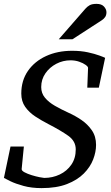

<svg xmlns="http://www.w3.org/2000/svg" viewBox="-25 -947 566 983"><path d="M513.2 -650.9 481 -498H421.9L425.8 -599.1Q426.3 -605.5 413.6 -614.7Q400.9 -624 380.4 -631.1Q359.9 -638.2 335.9 -638.2Q297.4 -638.2 263.2 -620.4Q229 -602.5 207.5 -571.5Q186 -540.5 186 -501Q186 -469.7 205.3 -446.5Q224.6 -423.3 256.6 -405Q288.6 -386.7 327.1 -369.1Q359.9 -354.5 391.8 -332.8Q423.8 -311 445.3 -279.8Q466.8 -248.5 466.8 -205.1Q466.8 -168.9 451.9 -130.4Q437 -91.8 404.1 -58.6Q371.1 -25.4 317.9 -4.6Q264.6 16.1 188 16.1Q136.7 16.1 95.7 4.9Q54.7 -6.3 28.6 -19Q2.4 -31.7 -4.9 -36.1L28.8 -196.8H97.2L85.9 -82Q85 -73.2 100.6 -64.9Q116.2 -56.6 137.7 -50Q159.2 -43.5 177.7 -39.8Q196.3 -36.1 201.2 -36.1Q244.1 -36.1 281 -53.7Q317.9 -71.3 340.3 -104Q362.8 -136.7 362.8 -182.1Q362.8 -224.6 324.2 -252Q285.6 -279.3 222.2 -312Q187 -330.1 155.5 -350.8Q124 -371.6 104 -399.9Q84 -428.2 84 -467.8Q84 -534.7 117.9 -583.7Q151.9 -632.8 210.7 -659.9Q269.5 -687 344.2 -687Q389.2 -687 424.8 -679.2Q460.4 -671.4 483.6 -662.8Q506.8 -654.3 513.2 -650.9ZM520 -884.3Q520 -870.1 513.7 -860.4Q507.3 -850.6 496.1 -843.3L346.2 -746.1H275.9L412.1 -902.3Q421.9 -913.6 434.3 -920.4Q446.8 -927.2 469.2 -927.2Q495.1 -927.2 507.6 -913.3Q520 -899.4 520 -884.3Z"/></svg>

Font: Charis
Style: Italic
Weight: 400
Italic angle: -11°
Designer: Walt Agee, Miriam Martin, Annie Olsen, Victor Gaultney, Lorna Priest, Alan Ward, Bob Hallissy, Martin Hosken, Sharon Cor
Foundry: SIL Global
Version: Version 7.000